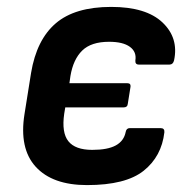

<svg xmlns="http://www.w3.org/2000/svg" viewBox="-20 -524 553 556"><path d="M232 12Q132 12 83.5 -41Q35 -94 51 -194L70 -313Q86 -409 141.5 -456.5Q197 -504 302 -504Q403 -504 450.5 -459Q498 -414 484 -349Q481 -337 471 -337H382Q371 -337 372 -349Q376 -374 356 -388.5Q336 -403 296 -403Q244 -403 218 -377.5Q192 -352 184 -304L181 -283H349Q359 -283 358 -273L350 -223Q349 -213 338 -213H169L166 -195Q158 -140 178 -115Q198 -90 247 -90Q292 -90 315.5 -103Q339 -116 344 -142Q346 -153 356 -153H445Q457 -153 456 -141Q448 -71 396 -29.5Q344 12 232 12Z"/></svg>

Font: Sofia Sans
Style: Bold Italic
Weight: 700
Italic angle: -9°
Designer: Botio Nikoltchev, Ani Petrova
Foundry: lettersoup
Version: Version 4.101; ttfautohint (v1.8.4.7-5d5b)